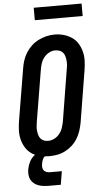

<svg xmlns="http://www.w3.org/2000/svg" viewBox="-69 -965 639 1199"><g transform="rotate(-5 250.0 -366.0)"><path d="M205 8Q175 8 147 1.5Q119 -5 96 -21Q73 -37 58.5 -60.5Q44 -84 37 -111.5Q30 -139 31 -168.5Q32 -198 37 -228L91 -552Q95 -578 103 -602.5Q111 -627 125.5 -650Q140 -673 160 -691.5Q180 -710 204.5 -722Q229 -734 254 -740Q279 -746 305 -746Q335 -746 362.5 -738Q390 -730 413 -714.5Q436 -699 450.5 -675Q465 -651 472 -623.5Q479 -596 478 -566.5Q477 -537 472 -507L419 -183Q414 -157 406 -132.5Q398 -108 384 -85Q370 -62 349.5 -43.5Q329 -25 305 -13Q281 -1 255.5 3.5Q230 8 205 8ZM207 -88Q227 -88 246 -97.5Q265 -107 278.5 -123.5Q292 -140 298.5 -159.5Q305 -179 309 -198L362 -523Q365 -537 366 -551Q367 -565 365.5 -578.5Q364 -592 360.5 -605Q357 -618 348.5 -628Q340 -638 327 -642.5Q314 -647 300 -647Q280 -647 261.5 -637Q243 -627 230 -611Q217 -595 210.5 -575.5Q204 -556 201 -537L147 -212Q145 -198 143.5 -184Q142 -170 143.5 -157Q145 -144 148.5 -131Q152 -118 160 -108Q168 -98 180.5 -93Q193 -88 207 -88ZM187 192Q170 192 153.5 190Q137 188 122 182.5Q107 177 94.5 167Q82 157 75 143Q68 129 66.5 112Q65 95 68 78Q72 56 82.5 34Q93 12 111.5 -3.5Q130 -19 153.5 -26Q177 -33 199 -33L194 0Q186 0 178.5 6Q171 12 167 19.5Q163 27 160.5 35.5Q158 44 157 52Q155 63 156 74Q157 85 163.5 93Q170 101 180 104.5Q190 108 201 108H276L262 192ZM190 -846V-924H490V-846Z"/></g></svg>

Font: Iosevka Curly Slab Oblique
Style: Bold
Weight: 700
Italic angle: -9°
Monospace: yes
Designer: Belleve Invis
Foundry: Belleve Invis
Version: Version 11.1.0; ttfautohint (v1.8.3)